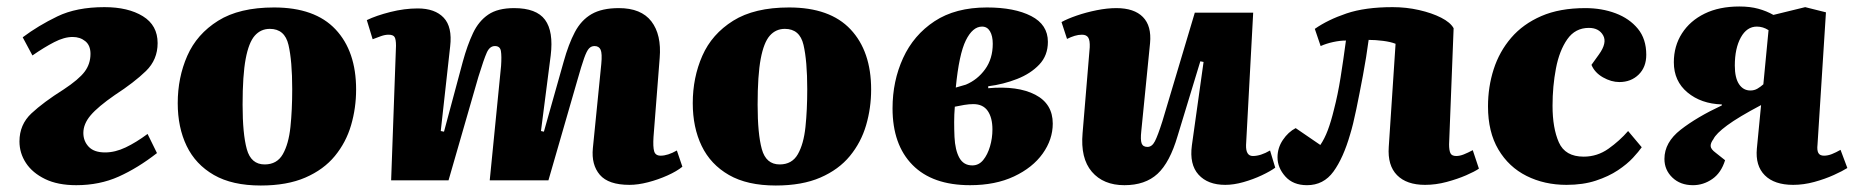

<svg xmlns="http://www.w3.org/2000/svg" viewBox="-20 -556 5719 592"><path d="M50 -441Q98 -477 157 -505.5Q216 -534 302 -534Q375 -534 420.5 -506Q466 -478 466 -423Q466 -372 430 -337Q394 -302 334 -263Q282 -227 259.5 -200.5Q237 -174 237 -146Q237 -121 253.5 -103.5Q270 -86 304 -86Q335 -86 367.5 -101.5Q400 -117 435 -143L464 -84Q405 -38 346 -11.5Q287 15 215 15Q158 15 119 -4Q80 -23 60 -53.5Q40 -84 40 -120Q40 -172 77 -206.5Q114 -241 176 -280Q223 -311 241 -335Q259 -359 259 -390Q259 -416 243 -429Q227 -442 204 -442Q178 -442 147 -426Q116 -410 80 -385Z M784 16Q696 16 639.5 -16.5Q583 -49 555.5 -106Q528 -163 528 -238Q528 -317 557.5 -384Q587 -451 652.5 -492Q718 -533 825 -533Q951 -533 1014.5 -465.5Q1078 -398 1078 -280Q1078 -223 1062.5 -170Q1047 -117 1012.5 -75Q978 -33 921.5 -8.5Q865 16 784 16ZM796 -49Q834 -49 852 -80.5Q870 -112 875.5 -164.5Q881 -217 881 -281Q881 -368 869.5 -417.5Q858 -467 812 -467Q784 -467 765.5 -446Q747 -425 737.5 -374.5Q728 -324 728 -233Q728 -143 741 -96Q754 -49 796 -49Z M1525 -353Q1527 -383 1524.5 -398.5Q1522 -414 1506 -414Q1490 -414 1481 -394Q1472 -374 1455 -319L1363 0H1186L1201 -415Q1201 -435 1196.5 -442Q1192 -449 1178 -449Q1167 -449 1154.5 -444.5Q1142 -440 1129 -435L1111 -494Q1140 -508 1183.5 -519Q1227 -530 1268 -530Q1321 -530 1348 -501.5Q1375 -473 1368 -413L1339 -152L1349 -150L1407 -366Q1421 -417 1438.5 -454Q1456 -491 1485.5 -511Q1515 -531 1565 -531Q1634 -531 1660.5 -495Q1687 -459 1678 -385L1648 -152L1657 -150L1718 -366Q1733 -420 1752.5 -457Q1772 -494 1804 -512.5Q1836 -531 1888 -531Q1957 -531 1988.5 -490Q2020 -449 2014 -377L1995 -134Q1993 -103 1997 -89.5Q2001 -76 2017 -76Q2039 -76 2067 -92L2084 -42Q2067 -28 2038 -15Q2009 -2 1978 6Q1947 14 1921 14Q1856 14 1829.5 -17Q1803 -48 1808 -99L1834 -359Q1837 -391 1832 -402.5Q1827 -414 1813 -414Q1803 -414 1796 -406.5Q1789 -399 1781 -376.5Q1773 -354 1760 -308L1671 0H1490Z M2372 16Q2284 16 2227.5 -16.5Q2171 -49 2143.5 -106Q2116 -163 2116 -238Q2116 -317 2145.5 -384Q2175 -451 2240.5 -492Q2306 -533 2413 -533Q2539 -533 2602.5 -465.5Q2666 -398 2666 -280Q2666 -223 2650.5 -170Q2635 -117 2600.5 -75Q2566 -33 2509.5 -8.5Q2453 16 2372 16ZM2384 -49Q2422 -49 2440 -80.5Q2458 -112 2463.5 -164.5Q2469 -217 2469 -281Q2469 -368 2457.5 -417.5Q2446 -467 2400 -467Q2372 -467 2353.5 -446Q2335 -425 2325.5 -374.5Q2316 -324 2316 -233Q2316 -143 2329 -96Q2342 -49 2384 -49Z M2971 15Q2855 15 2793.5 -47.5Q2732 -110 2732 -222Q2732 -306 2764.5 -377Q2797 -448 2861.5 -490.5Q2926 -533 3023 -533Q3108 -533 3159.5 -506.5Q3211 -480 3211 -427Q3211 -385 3184.5 -357Q3158 -329 3116 -312.5Q3074 -296 3027 -290V-284Q3118 -292 3172 -264Q3226 -236 3226 -175Q3226 -126 3195 -82.5Q3164 -39 3106.5 -12Q3049 15 2971 15ZM2927 -286 2958 -295Q2994 -310 3017.5 -342.5Q3041 -375 3041 -421Q3041 -445 3032.5 -459.5Q3024 -474 3008 -474Q2979 -474 2958 -431.5Q2937 -389 2927 -286ZM2978 -46Q2998 -46 3011.5 -62.5Q3025 -79 3032.5 -104.5Q3040 -130 3040 -157Q3040 -193 3025.5 -214Q3011 -235 2981 -235Q2968 -235 2953 -232.5Q2938 -230 2924 -227Q2922 -202 2922 -179.5Q2922 -157 2923 -134Q2925 -93 2938 -69.5Q2951 -46 2978 -46Z M3253 -488Q3271 -498 3300 -508Q3329 -518 3361.5 -524.5Q3394 -531 3422 -531Q3477 -531 3504 -503.5Q3531 -476 3526 -423L3499 -152Q3496 -125 3500 -114Q3504 -103 3518 -103Q3532 -103 3541 -120.5Q3550 -138 3564 -182L3664 -517H3844L3822 -109Q3821 -75 3843 -75Q3867 -75 3896 -92L3912 -39Q3897 -28 3870.5 -15.5Q3844 -3 3814 5.5Q3784 14 3758 14Q3704 14 3675.5 -17.5Q3647 -49 3655 -108L3691 -365L3681 -367L3611 -137Q3587 -55 3549 -20Q3511 15 3447 15Q3382 15 3346.5 -26.5Q3311 -68 3318 -146L3340 -410Q3341 -431 3335.5 -440Q3330 -449 3316 -449Q3305 -449 3293.5 -445.5Q3282 -442 3270 -436Z M4034 -467Q4074 -495 4131.5 -514.5Q4189 -534 4274 -534Q4316 -534 4355.5 -525Q4395 -516 4423.5 -501.5Q4452 -487 4462 -469L4448 -111Q4448 -93 4452 -84Q4456 -75 4470 -75Q4481 -75 4493.5 -80Q4506 -85 4521 -93L4540 -36Q4527 -27 4500.5 -15.5Q4474 -4 4440.5 5Q4407 14 4374 14Q4317 14 4287.5 -16Q4258 -46 4262 -103L4283 -421Q4268 -427 4244.5 -430Q4221 -433 4200 -433Q4193 -380 4182.5 -324Q4172 -268 4162 -219.5Q4152 -171 4143 -142Q4122 -69 4091.5 -27Q4061 15 4010 15Q3967 15 3943 -12Q3919 -39 3919 -71Q3919 -100 3935.5 -124.5Q3952 -149 3975 -161L4051 -109Q4064 -128 4074 -154.5Q4084 -181 4093 -218Q4105 -264 4113.5 -317.5Q4122 -371 4130 -431Q4112 -431 4091 -426.5Q4070 -422 4052 -414Z M4868 -531Q4919 -531 4961.5 -515Q5004 -499 5030 -467.5Q5056 -436 5056 -387Q5056 -349 5032.5 -326Q5009 -303 4973 -303Q4948 -303 4922.5 -317.5Q4897 -332 4887 -356L4910 -388Q4936 -424 4923 -447Q4910 -470 4879 -470Q4837 -470 4812.5 -435Q4788 -400 4777.5 -345Q4767 -290 4767 -230Q4767 -161 4786.5 -117Q4806 -73 4863 -73Q4905 -73 4939.5 -97.5Q4974 -122 5000 -152L5042 -102Q5033 -89 5015 -69.5Q4997 -50 4968.5 -31Q4940 -12 4900.5 1Q4861 14 4810 14Q4742 14 4687 -13.5Q4632 -41 4600 -95Q4568 -149 4568 -228Q4568 -288 4585.5 -342.5Q4603 -397 4639.5 -439.5Q4676 -482 4732.5 -506.5Q4789 -531 4868 -531Z M5410 -232Q5340 -195 5305.5 -169.5Q5271 -144 5263 -127Q5254 -115 5254.5 -105.5Q5255 -96 5270 -85L5299 -62Q5287 -23 5259.5 -4Q5232 15 5200 15Q5161 15 5136.5 -8.5Q5112 -32 5112 -66Q5112 -117 5162 -156Q5212 -195 5289 -231V-234Q5225 -236 5183 -271Q5141 -306 5141 -364Q5141 -414 5166 -453Q5191 -492 5236 -514Q5281 -536 5343 -536Q5376 -536 5401.5 -529Q5427 -522 5448 -510L5546 -534L5610 -518L5584 -110Q5582 -93 5586.5 -84.5Q5591 -76 5604 -76Q5616 -76 5628.5 -81Q5641 -86 5655 -94L5676 -38Q5662 -29 5634.5 -16.5Q5607 -4 5574 5Q5541 14 5509 14Q5451 14 5421.5 -15.5Q5392 -45 5397 -98ZM5433 -463Q5416 -474 5397 -474Q5366 -474 5347.5 -440.5Q5329 -407 5329 -354Q5329 -316 5342 -296.5Q5355 -277 5377 -277Q5389 -277 5398.5 -282.5Q5408 -288 5417 -296Z"/></svg>

Font: Literata 36pt ExtraBold
Style: Italic
Weight: 800
Italic angle: -2°
Designer: Latin by Veronika Burian and Jose Scaglione. Greek by Irene Vlachou. Cyrillic by Vera Evstafieva
Foundry: TypeTogether
Version: Version 3.002